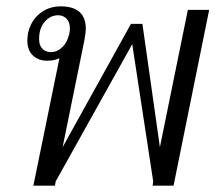

<svg xmlns="http://www.w3.org/2000/svg" viewBox="-20 -584 678 604"><path d="M167 -401Q152 -393 128 -393Q101 -393 83.5 -409.5Q66 -426 66 -457Q66 -463 68 -479Q77 -519 105 -541.5Q133 -564 171 -564Q250 -564 250 -493Q250 -484 246 -460L177 -121L392 -509H428L483 -121L571 -553H638L526 0H460L462 -13L396 -445L155 -13L153 0H85ZM198 -478Q200 -490 200 -494Q200 -514 189.5 -525Q179 -536 163 -536Q139 -536 121 -516Q103 -496 103 -461Q103 -441 113.5 -430.5Q124 -420 140 -420Q160 -420 176 -435.5Q192 -451 198 -478Z"/></svg>

Font: Trirong Light
Style: Italic
Weight: 300
Italic angle: -12°
Designer: Katatrad Team
Foundry: CadsonDemak
Version: Version 1.001